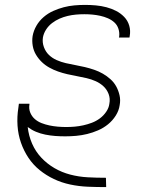

<svg xmlns="http://www.w3.org/2000/svg" viewBox="-20 -548 640 783"><path d="M412 215Q375 215 338.5 213.5Q302 212 266.5 204.5Q231 197 199.5 182Q168 167 141.5 145.5Q115 124 96 95.5Q77 67 65.5 34Q54 1 51.5 -35.5Q49 -72 55 -109L57 -125H100V-122Q97 -104 103.5 -88.5Q110 -73 122 -62.5Q134 -52 149.5 -46Q165 -40 181.5 -36.5Q198 -33 215.5 -31.5Q233 -30 250 -30Q267 -30 284.5 -31.5Q302 -33 320 -37Q338 -41 355 -47.5Q372 -54 387 -65Q402 -76 413 -92Q424 -108 426 -125Q430 -146 423 -164.5Q416 -183 402 -196Q388 -209 370 -217Q352 -225 332.5 -229.5Q313 -234 293.5 -237.5Q274 -241 254.5 -245.5Q235 -250 216.5 -256.5Q198 -263 181 -272.5Q164 -282 150.5 -295Q137 -308 127 -324.5Q117 -341 113.5 -361Q110 -381 113 -401Q117 -423 128.5 -443Q140 -463 158 -478.5Q176 -494 197.5 -503.5Q219 -513 240 -518.5Q261 -524 283 -526Q305 -528 327 -528Q349 -528 371 -526Q393 -524 414 -518.5Q435 -513 453.5 -503.5Q472 -494 486.5 -479Q501 -464 507 -443.5Q513 -423 509 -401L508 -395H465L466 -399Q468 -415 463 -430.5Q458 -446 446.5 -456.5Q435 -467 420 -473.5Q405 -480 389 -483.5Q373 -487 357 -488.5Q341 -490 324 -490Q307 -490 290 -488.5Q273 -487 256 -483Q239 -479 223 -472Q207 -465 192.5 -454Q178 -443 168 -427.5Q158 -412 155 -395Q152 -375 159 -356Q166 -337 179.5 -324Q193 -311 211 -303Q229 -295 248.5 -290.5Q268 -286 287.5 -282.5Q307 -279 326 -274.5Q345 -270 364 -263.5Q383 -257 399.5 -247.5Q416 -238 430.5 -225Q445 -212 454 -195.5Q463 -179 467.5 -159.5Q472 -140 468 -119Q465 -97 452 -76.5Q439 -56 420.5 -41Q402 -26 380 -16.5Q358 -7 335.5 -1.5Q313 4 290.5 6Q268 8 246 8Q225 8 205 6.5Q185 5 165 1Q145 -3 127 -10.5Q109 -18 93 -30Q97 6 111 38Q125 70 148.5 95Q172 120 202 137.5Q232 155 266.5 164Q301 173 337.5 175Q374 177 411 177H412L413 215Z"/></svg>

Font: Iosevka Aile Extralight
Style: Italic
Weight: 200
Italic angle: -9°
Designer: Belleve Invis
Foundry: Belleve Invis
Version: Version 31.1.0; ttfautohint (v1.8.4)